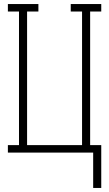

<svg xmlns="http://www.w3.org/2000/svg" viewBox="-20 -755 540 950"><path d="M441 175V0H19V-37H74V-698H19V-735H170V-698H114V-37H386V-698H330V-735H481V-698H426V-37H481V175Z"/></svg>

Font: Iosevka Curly Slab Extralight
Style: Regular
Weight: 200
Monospace: yes
Designer: Belleve Invis
Foundry: Belleve Invis
Version: Version 22.1.2; ttfautohint (v1.8.4)